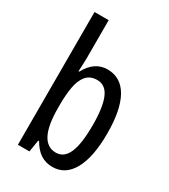

<svg xmlns="http://www.w3.org/2000/svg" viewBox="-189 -851 840 952"><g transform="rotate(30 231.0 -375.0)"><path d="M146 -543Q146 -527 145 -508Q144 -489 143 -466H147Q190 -546 264 -546Q341 -546 381 -475.5Q421 -405 421 -269Q421 -135 381 -62.5Q341 10 267 10Q229 10 199.5 -9Q170 -28 147 -68H142L131 0H65V-760H146ZM246 -475Q206 -475 184 -449Q162 -423 154 -378Q146 -333 146 -276V-257Q146 -60 247 -60Q293 -60 315.5 -111Q338 -162 338 -270Q338 -372 316 -423.5Q294 -475 246 -475Z"/></g></svg>

Font: Noto Sans Tamil ExtraCondensed
Style: Regular
Weight: 400
Width: 2
Designer: Jelle Bosma - Monotype Design Team
Foundry: Monotype Imaging Inc.
Version: Version 2.004; ttfautohint (v1.8.4.7-5d5b)